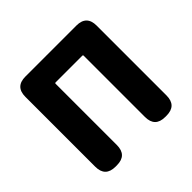

<svg xmlns="http://www.w3.org/2000/svg" viewBox="-180 -934 1122 1122"><g transform="rotate(-45 381.0 -372.5)"><path d="M170 0Q86 0 86 -84V-661Q86 -745 170 -745H591Q675 -745 675 -661V-84Q675 0 591 0H581Q497 0 497 -84V-591Q497 -596 492 -596H270Q265 -596 265 -591V-84Q265 0 181 0Z"/></g></svg>

Font: Resource Han Rounded JP Heavy
Style: Regular
Weight: 900
Designer: Cyano Hao (round all glyphs); Ryoko NISHIZUKA 西塚涼子 (kana, bopomofo & ideographs); Paul D. Hunt (Latin, Greek & Cyrillic)
Foundry: Cyano Hao
Version: 0.990